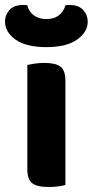

<svg xmlns="http://www.w3.org/2000/svg" viewBox="-48 -739 370 766"><path d="M213 -1Q203 2 185 4.5Q167 7 145 7Q100 7 80.5 -8Q61 -23 61 -64V-480Q71 -482 89 -485Q107 -488 129 -488Q174 -488 193.5 -473Q213 -458 213 -416ZM137 -663Q168 -663 187.5 -678.5Q207 -694 213 -718Q218 -719 222 -719Q226 -719 231 -719Q266 -719 284 -699Q302 -679 302 -653Q302 -611 259.5 -581Q217 -551 137 -551Q56 -551 14 -581Q-28 -611 -28 -653Q-28 -679 -10.5 -699Q7 -719 43 -719Q48 -719 52 -719Q56 -719 61 -718Q66 -694 86 -678.5Q106 -663 137 -663Z"/></svg>

Font: Baloo 2
Style: Bold
Weight: 700
Designer: Sarang Kulkarni and Ek Type
Foundry: Ek Type
Version: Version 1.640;hotconv 1.0.111;makeotfexe 2.5.65597; ttfautoh